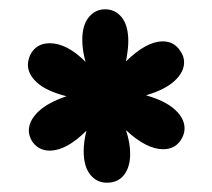

<svg xmlns="http://www.w3.org/2000/svg" viewBox="-20 -676 457 413"><path d="M160 -351Q160 -371 166 -395Q123 -352 87 -352Q63 -352 49 -372Q42 -384 42 -395Q42 -416 62 -435.5Q82 -455 123 -469Q80 -480 60 -498Q40 -516 40 -537Q40 -546 45 -558Q58 -583 87 -583Q124 -583 164 -543Q157 -568 157 -590Q157 -622 171 -639Q185 -656 206 -656Q228 -656 242 -638.5Q256 -621 256 -587Q256 -571 251 -544Q295 -587 330 -587Q355 -587 368 -566Q376 -555 376 -542Q376 -521 355.5 -502Q335 -483 294 -471Q336 -459 356.5 -440Q377 -421 377 -400Q377 -389 371 -378Q358 -355 331 -355Q295 -355 251 -396Q260 -369 260 -345Q260 -317 247 -300Q234 -283 210 -283Q188 -283 174 -300.5Q160 -318 160 -351Z"/></svg>

Font: Lalezar
Style: Regular
Weight: 400
Designer: Borna Izadpanah
Foundry: Borna Izadpanah
Version: Version 1.004